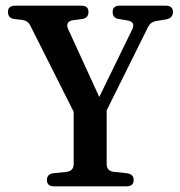

<svg xmlns="http://www.w3.org/2000/svg" viewBox="-20 -655 633 675"><path d="M529 -581Q510 -578 501 -561L355 -267V-77Q356 -54 379 -51L426 -46Q450 -43 450 -22Q450 0 425 0H170Q145 0 145 -22Q145 -44 169 -46L215 -51Q238 -54 239 -77V-262L86 -566Q78 -582 58 -585L31 -588Q8 -591 8 -613Q8 -635 33 -635H266Q291 -635 291 -613Q291 -591 268 -588L237 -584Q223 -582 218.5 -574Q214 -566 219 -554L329 -314L445 -552Q457 -578 429 -583L399 -588Q376 -591 376 -613Q376 -635 401 -635H563Q588 -635 588 -613Q588 -592 565 -587Z"/></svg>

Font: Song Myung
Style: Regular
Weight: 400
Designer: JIKJI
Foundry: JIKJI
Version: Version 1.00